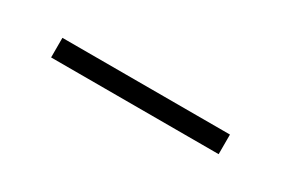

<svg xmlns="http://www.w3.org/2000/svg" viewBox="-11 -672 385 263"><g transform="rotate(30 181.5 -540.5)"><path d="M49 -525V-556H314V-525Z"/></g></svg>

Font: Ysabeau Office ExtraLight
Style: Regular
Weight: 250
Designer: Christian Thalmann (Catharsis Fonts)
Version: Version 2.001;gftools[0.9.30]; featfreeze: tnum,lnum,ss02